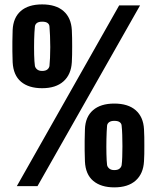

<svg xmlns="http://www.w3.org/2000/svg" viewBox="-20 -824 699 850"><path d="M54.5 0 507.5 -800H600L146 0ZM486 5.5Q427 5.5 392.8 -23.2Q358.5 -52 356 -109.5Q355 -136.5 354.8 -157.8Q354.5 -179 354.8 -201Q355 -223 356 -252Q358 -307 391.8 -336.2Q425.5 -365.5 486 -365.5Q547 -365.5 580.8 -336Q614.5 -306.5 617.5 -252Q618.5 -236 618.8 -217.2Q619 -198.5 619 -179.2Q619 -160 618.8 -142.2Q618.5 -124.5 617.5 -110Q614.5 -55 580.8 -24.8Q547 5.5 486 5.5ZM486 -71Q501.5 -71 509.2 -77.5Q517 -84 518.5 -93Q520.5 -107 521.2 -129Q522 -151 522 -176.5Q522 -202 521.2 -226Q520.5 -250 518.5 -267.5Q518 -277 510.2 -283Q502.5 -289 486 -289Q471 -289 463 -283Q455 -277 454 -267.5Q452 -243 451.2 -208.5Q450.5 -174 451.2 -142.2Q452 -110.5 454 -93.5Q455.5 -85 463.5 -78Q471.5 -71 486 -71ZM166.5 -433.5Q107 -433.5 73 -462.2Q39 -491 36 -548.5Q35 -575.5 34.8 -596.8Q34.5 -618 34.8 -640Q35 -662 36 -691Q38.5 -746 72 -775.2Q105.5 -804.5 166.5 -804.5Q227.5 -804.5 261.2 -775Q295 -745.5 298 -691Q299 -675 299.2 -656.2Q299.5 -637.5 299.5 -618.2Q299.5 -599 299.2 -581.2Q299 -563.5 298 -549Q295 -494 261 -463.8Q227 -433.5 166.5 -433.5ZM166.5 -510Q182 -510 189.8 -516.5Q197.5 -523 199 -532Q200.5 -546 201.5 -568Q202.5 -590 202.5 -615.5Q202.5 -641 201.5 -665Q200.5 -689 199 -706.5Q198.5 -716 190.8 -722Q183 -728 166.5 -728Q151 -728 143.2 -722Q135.5 -716 134.5 -706.5Q132 -682 131.2 -647.8Q130.5 -613.5 131.2 -581.5Q132 -549.5 134.5 -532.5Q136 -524 144 -517Q152 -510 166.5 -510Z"/></svg>

Font: Big Shoulders Text Thin ExtraBold
Style: Regular
Weight: 800
Version: Version 2.002